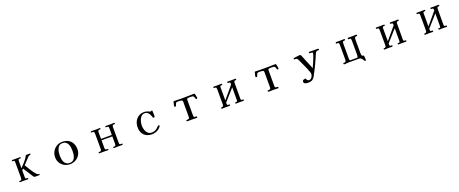

<svg xmlns="http://www.w3.org/2000/svg" viewBox="192 -2435 10616 4441"><g transform="rotate(-20 5500.0 -214.0)"><path d="M756 -12Q756 -5 752 -3.5Q748 -2 742 0Q732 2 721 2Q710 2 699 2Q689 2 670.5 2.5Q652 3 634.5 1Q617 -1 609 -8Q602 -15 595.5 -25Q589 -35 584 -44Q550 -101 512 -156.5Q474 -212 439 -269Q424 -254 407 -240Q407 -196 407.5 -151.5Q408 -107 408 -63Q408 -51 411.5 -40.5Q415 -30 430 -30Q436 -30 447 -30.5Q458 -31 466.5 -28.5Q475 -26 475 -16Q475 -4 467.5 -1Q460 2 450 2Q428 2 406.5 1Q385 0 363 0Q340 0 316.5 1Q293 2 270 2Q263 2 258 -3.5Q253 -9 253 -16Q253 -20 259 -24Q265 -28 269 -28Q304 -28 312.5 -41.5Q321 -55 321 -88Q321 -184 320.5 -280Q320 -376 320 -472Q320 -484 317 -497.5Q314 -511 297 -511Q292 -511 286.5 -510.5Q281 -510 276 -510Q271 -510 264 -514.5Q257 -519 257 -524Q257 -535 264.5 -538.5Q272 -542 281 -542H456Q461 -542 469 -537.5Q477 -533 477 -527Q477 -517 468.5 -513.5Q460 -510 449 -510.5Q438 -511 431 -511Q421 -511 417.5 -507Q414 -503 411 -494Q409 -490 408 -471.5Q407 -453 407 -430.5Q407 -408 407 -388.5Q407 -369 407 -362V-290Q463 -348 515.5 -406.5Q568 -465 605 -538Q605 -538 605.5 -538.5Q606 -539 606 -540Q608 -542 620 -542.5Q632 -543 647.5 -542.5Q663 -542 676.5 -542Q690 -542 694 -542Q702 -542 709.5 -540.5Q717 -539 717 -528Q717 -515 700.5 -511Q684 -507 673 -503Q658 -498 645 -483L500 -327Q547 -256 590.5 -182Q634 -108 694 -46Q706 -34 720.5 -30.5Q735 -27 745.5 -24.5Q756 -22 756 -12Z M1655 -264Q1655 -305 1649 -348Q1643 -391 1626 -428.5Q1609 -466 1577 -489Q1545 -512 1494 -512Q1446 -512 1416 -487.5Q1386 -463 1369 -424Q1352 -385 1345.5 -342Q1339 -299 1339 -262Q1339 -221 1345.5 -179Q1352 -137 1369.5 -101.5Q1387 -66 1419 -44.5Q1451 -23 1502 -23Q1552 -23 1582.5 -45.5Q1613 -68 1628.5 -104.5Q1644 -141 1649.5 -183Q1655 -225 1655 -264ZM1775 -261Q1775 -183 1738 -122.5Q1701 -62 1638 -27.5Q1575 7 1497 7Q1422 7 1360 -27.5Q1298 -62 1261.5 -122.5Q1225 -183 1225 -259Q1225 -337 1260.5 -401.5Q1296 -466 1358.5 -504Q1421 -542 1501 -542Q1587 -542 1648.5 -507Q1710 -472 1742.5 -409Q1775 -346 1775 -261Z M2799 -16Q2799 -6 2792.5 -2Q2786 2 2777 2Q2753 2 2729.5 1.5Q2706 1 2682 1Q2657 1 2633 2Q2609 3 2584 3Q2577 3 2570.5 0Q2564 -3 2564 -11Q2564 -19 2571 -23Q2578 -27 2585 -27Q2618 -27 2626.5 -40.5Q2635 -54 2635 -85Q2635 -130 2634.5 -175Q2634 -220 2634 -264H2369V-82Q2369 -63 2373 -46Q2377 -29 2402 -29Q2409 -29 2415.5 -29.5Q2422 -30 2429 -30Q2434 -30 2440.5 -25.5Q2447 -21 2447 -15Q2447 -2 2438 0.5Q2429 3 2419 3Q2397 3 2375 2Q2353 1 2330 1Q2305 1 2279 1.5Q2253 2 2227 2Q2220 2 2213.5 -1Q2207 -4 2207 -12Q2207 -28 2219.5 -28.5Q2232 -29 2242 -29Q2268 -29 2275 -47.5Q2282 -66 2282 -87Q2282 -179 2281.5 -271Q2281 -363 2281 -454Q2281 -476 2276 -494Q2271 -512 2244 -512Q2238 -512 2231.5 -511.5Q2225 -511 2219 -511Q2212 -511 2206.5 -514.5Q2201 -518 2201 -525Q2201 -537 2209 -540.5Q2217 -544 2227 -544Q2250 -544 2274 -543Q2298 -542 2321 -542Q2342 -542 2364 -542Q2386 -542 2407 -544Q2410 -544 2413 -544.5Q2416 -545 2419 -545Q2425 -545 2432 -540.5Q2439 -536 2439 -529Q2439 -514 2430 -513.5Q2421 -513 2410 -513Q2382 -513 2375 -496.5Q2368 -480 2368 -457Q2368 -417 2368.5 -378Q2369 -339 2369 -299H2634Q2634 -339 2634.5 -378.5Q2635 -418 2635 -458Q2635 -477 2631 -494Q2627 -511 2602 -511Q2595 -511 2588.5 -510.5Q2582 -510 2575 -510Q2568 -510 2562.5 -513.5Q2557 -517 2557 -524Q2557 -536 2565 -539.5Q2573 -543 2583 -543Q2609 -543 2635 -542Q2661 -541 2686 -541Q2705 -541 2723.5 -541.5Q2742 -542 2761 -544Q2764 -544 2767.5 -544.5Q2771 -545 2774 -545Q2780 -545 2787 -540.5Q2794 -536 2794 -529Q2794 -513 2784.5 -513Q2775 -513 2764 -513Q2736 -513 2728.5 -495.5Q2721 -478 2721 -453Q2721 -361 2721.5 -268Q2722 -175 2722 -82Q2722 -64 2726 -47Q2730 -30 2754 -30Q2761 -30 2767.5 -30.5Q2774 -31 2781 -31Q2788 -31 2793.5 -27Q2799 -23 2799 -16Z M3746 -123Q3746 -117 3743.5 -112Q3741 -107 3737 -102Q3729 -89 3711 -71.5Q3693 -54 3680 -45Q3646 -20 3602 -7.5Q3558 5 3516 5Q3395 5 3325 -65Q3255 -135 3255 -256Q3255 -335 3285.5 -399.5Q3316 -464 3374.5 -503Q3433 -542 3516 -542Q3545 -542 3573.5 -534.5Q3602 -527 3627 -515Q3634 -512 3646.5 -506Q3659 -500 3666 -500Q3672 -500 3677 -507Q3683 -513 3691 -513Q3694 -513 3701 -511Q3708 -509 3708 -504Q3708 -470 3710 -435.5Q3712 -401 3712 -366Q3712 -354 3701.5 -349Q3691 -344 3682 -344Q3678 -344 3672.5 -345Q3667 -346 3666 -351Q3662 -360 3659 -370Q3656 -380 3653 -390Q3643 -418 3625.5 -446Q3608 -474 3583 -493Q3558 -512 3524 -512Q3478 -512 3446.5 -487.5Q3415 -463 3396 -424Q3377 -385 3368.5 -342Q3360 -299 3360 -263Q3360 -226 3369 -185.5Q3378 -145 3397.5 -111Q3417 -77 3448 -55.5Q3479 -34 3524 -34Q3607 -34 3671 -93Q3675 -97 3683.5 -106.5Q3692 -116 3700.5 -125Q3709 -134 3711 -135Q3715 -137 3724 -137Q3730 -137 3738 -134Q3746 -131 3746 -123Z M4785 -431Q4785 -424 4778.5 -417Q4772 -410 4764 -410Q4751 -410 4747.5 -414.5Q4744 -419 4741 -430Q4731 -466 4720.5 -481Q4710 -496 4691.5 -499.5Q4673 -503 4638 -503Q4626 -503 4605.5 -502.5Q4585 -502 4569 -496Q4553 -490 4553 -471V-80Q4553 -56 4561 -46.5Q4569 -37 4581 -35Q4593 -33 4604.5 -33.5Q4616 -34 4624 -31Q4632 -28 4632 -14Q4632 -1 4624.5 1Q4617 3 4606 3Q4580 3 4553.5 1.5Q4527 0 4501 0Q4473 0 4445.5 1Q4418 2 4390 2Q4383 2 4375.5 -3Q4368 -8 4368 -15Q4368 -30 4378.5 -31.5Q4389 -33 4400 -33Q4436 -33 4443 -51Q4450 -69 4450 -100V-139Q4450 -207 4449.5 -274.5Q4449 -342 4449 -409Q4449 -423 4450 -436Q4451 -449 4449 -462Q4448 -476 4441.5 -485Q4435 -494 4421 -496Q4398 -501 4374 -502Q4350 -503 4327 -503Q4304 -503 4292.5 -493.5Q4281 -484 4276 -470.5Q4271 -457 4267 -443.5Q4263 -430 4256.5 -420.5Q4250 -411 4234 -411Q4227 -411 4221 -416Q4215 -421 4215 -429Q4215 -432 4218 -447Q4221 -462 4226 -481Q4231 -500 4235 -515.5Q4239 -531 4240 -535Q4242 -542 4247.5 -543Q4253 -544 4260 -544Q4280 -544 4299.5 -542.5Q4319 -541 4339 -541Q4381 -540 4423 -540Q4465 -540 4507 -540Q4568 -540 4628 -542Q4688 -544 4749 -544Q4757 -544 4761 -540Q4763 -539 4766.5 -523.5Q4770 -508 4774.5 -488Q4779 -468 4782 -451.5Q4785 -435 4785 -431Z M5782 -17Q5782 -5 5774.5 -1.5Q5767 2 5757 2Q5736 2 5715.5 1Q5695 0 5675 0Q5653 0 5630.5 1Q5608 2 5586 2Q5579 2 5573.5 -3Q5568 -8 5568 -15Q5568 -31 5580 -30.5Q5592 -30 5602 -30Q5619 -30 5623.5 -41.5Q5628 -53 5628 -67V-381L5374 -95L5375 -82Q5375 -67 5377.5 -49.5Q5380 -32 5402 -32Q5408 -32 5413.5 -32.5Q5419 -33 5426 -33Q5431 -33 5436.5 -28.5Q5442 -24 5442 -18Q5442 -7 5434.5 -2.5Q5427 2 5417 2Q5395 2 5374 1Q5353 0 5331 0Q5309 0 5286.5 1.5Q5264 3 5242 3Q5235 3 5229 -2Q5223 -7 5223 -14Q5223 -27 5231.5 -29.5Q5240 -32 5251 -31.5Q5262 -31 5269 -35Q5281 -42 5284.5 -58Q5288 -74 5288 -87Q5288 -179 5287.5 -271.5Q5287 -364 5287 -456Q5287 -473 5283 -491.5Q5279 -510 5256 -510Q5251 -510 5245.5 -509Q5240 -508 5235 -508Q5229 -508 5222.5 -513.5Q5216 -519 5216 -525Q5216 -536 5223 -539.5Q5230 -543 5239 -543Q5262 -543 5285.5 -542.5Q5309 -542 5332 -542Q5352 -542 5371.5 -543Q5391 -544 5410 -544Q5418 -544 5426.5 -542Q5435 -540 5435 -530Q5435 -515 5426 -513Q5417 -511 5404.5 -511.5Q5392 -512 5383 -504.5Q5374 -497 5374 -469L5375 -152L5628 -453Q5628 -463 5627 -475.5Q5626 -488 5621 -498Q5616 -508 5603 -508Q5599 -509 5594.5 -508.5Q5590 -508 5586 -508Q5576 -508 5568.5 -510.5Q5561 -513 5561 -525Q5561 -528 5561.5 -531.5Q5562 -535 5563 -538Q5565 -542 5572 -542.5Q5579 -543 5582 -543Q5607 -543 5632 -542.5Q5657 -542 5682 -542Q5700 -542 5718 -543Q5736 -544 5754 -544Q5762 -544 5770 -541Q5778 -538 5778 -528Q5778 -511 5763 -510Q5748 -509 5737 -507Q5727 -506 5722 -495.5Q5717 -485 5716 -472.5Q5715 -460 5715 -451L5714 -73Q5714 -58 5719 -45Q5724 -32 5743 -32Q5748 -32 5754 -32.5Q5760 -33 5766 -33Q5771 -33 5776.5 -28Q5782 -23 5782 -17Z M6785 -431Q6785 -424 6778.5 -417Q6772 -410 6764 -410Q6751 -410 6747.5 -414.5Q6744 -419 6741 -430Q6731 -466 6720.5 -481Q6710 -496 6691.5 -499.5Q6673 -503 6638 -503Q6626 -503 6605.5 -502.5Q6585 -502 6569 -496Q6553 -490 6553 -471V-80Q6553 -56 6561 -46.5Q6569 -37 6581 -35Q6593 -33 6604.5 -33.5Q6616 -34 6624 -31Q6632 -28 6632 -14Q6632 -1 6624.5 1Q6617 3 6606 3Q6580 3 6553.5 1.5Q6527 0 6501 0Q6473 0 6445.5 1Q6418 2 6390 2Q6383 2 6375.5 -3Q6368 -8 6368 -15Q6368 -30 6378.5 -31.5Q6389 -33 6400 -33Q6436 -33 6443 -51Q6450 -69 6450 -100V-139Q6450 -207 6449.5 -274.5Q6449 -342 6449 -409Q6449 -423 6450 -436Q6451 -449 6449 -462Q6448 -476 6441.5 -485Q6435 -494 6421 -496Q6398 -501 6374 -502Q6350 -503 6327 -503Q6304 -503 6292.5 -493.5Q6281 -484 6276 -470.5Q6271 -457 6267 -443.5Q6263 -430 6256.5 -420.5Q6250 -411 6234 -411Q6227 -411 6221 -416Q6215 -421 6215 -429Q6215 -432 6218 -447Q6221 -462 6226 -481Q6231 -500 6235 -515.5Q6239 -531 6240 -535Q6242 -542 6247.5 -543Q6253 -544 6260 -544Q6280 -544 6299.5 -542.5Q6319 -541 6339 -541Q6381 -540 6423 -540Q6465 -540 6507 -540Q6568 -540 6628 -542Q6688 -544 6749 -544Q6757 -544 6761 -540Q6763 -539 6766.5 -523.5Q6770 -508 6774.5 -488Q6779 -468 6782 -451.5Q6785 -435 6785 -431Z M7814 -522Q7814 -506 7800 -505.5Q7786 -505 7775 -505Q7755 -505 7742.5 -495.5Q7730 -486 7721 -468Q7707 -442 7695.5 -413Q7684 -384 7672 -356Q7630 -259 7583.5 -163.5Q7537 -68 7486 24Q7458 75 7421.5 97.5Q7385 120 7326 120Q7306 120 7279 116.5Q7252 113 7232 100.5Q7212 88 7212 60Q7212 37 7225.5 26Q7239 15 7258.5 11.5Q7278 8 7296 8Q7301 34 7316.5 52.5Q7332 71 7360 71Q7387 71 7408 51.5Q7429 32 7441 5Q7453 -22 7453 -46Q7453 -68 7445 -90Q7418 -170 7382 -247.5Q7346 -325 7311 -402Q7303 -420 7294.5 -439.5Q7286 -459 7273 -475Q7268 -482 7262.5 -486.5Q7257 -491 7249 -493Q7240 -496 7226 -495Q7212 -494 7201 -497Q7190 -500 7190 -513Q7190 -520 7193 -523Q7196 -526 7202 -529Q7204 -530 7225 -533Q7246 -536 7273 -539.5Q7300 -543 7322.5 -545.5Q7345 -548 7350 -548Q7365 -548 7373 -536Q7379 -527 7388 -507Q7397 -487 7406.5 -463.5Q7416 -440 7424 -418.5Q7432 -397 7437 -385Q7460 -329 7484 -273.5Q7508 -218 7530 -162Q7538 -179 7552.5 -212Q7567 -245 7584.5 -285.5Q7602 -326 7618 -366.5Q7634 -407 7644 -438.5Q7654 -470 7654 -485Q7654 -487 7654 -489Q7654 -491 7654 -493Q7652 -508 7636 -507.5Q7620 -507 7609 -507Q7599 -507 7583.5 -509Q7568 -511 7568 -524Q7568 -538 7580.5 -541Q7593 -544 7603 -544Q7630 -544 7657 -543Q7684 -542 7711 -542Q7731 -542 7751.5 -542.5Q7772 -543 7792 -543Q7800 -543 7807 -537Q7814 -531 7814 -522Z M8756 -528Q8756 -524 8751 -517.5Q8746 -511 8742 -511Q8702 -511 8693 -492Q8684 -473 8684 -438Q8684 -353 8684.5 -269Q8685 -185 8685 -101Q8685 -85 8689.5 -65Q8694 -45 8710 -37Q8724 -37 8732.5 -34.5Q8741 -32 8744 -15Q8748 9 8749 33.5Q8750 58 8750 82Q8750 88 8743.5 92.5Q8737 97 8732 97Q8720 97 8710.5 82Q8701 67 8689.5 48Q8678 29 8659 14Q8640 -1 8609 -1H8351Q8327 -1 8304 2.5Q8281 6 8258 6Q8249 6 8240 2Q8231 -2 8231 -13Q8231 -29 8241.5 -30Q8252 -31 8264 -31Q8284 -31 8292.5 -43Q8301 -55 8303 -71.5Q8305 -88 8305 -103Q8305 -191 8304.5 -278.5Q8304 -366 8304 -454Q8304 -471 8299.5 -489Q8295 -507 8273 -507Q8266 -507 8259.5 -506.5Q8253 -506 8246 -506Q8240 -506 8234 -509.5Q8228 -513 8228 -520Q8228 -534 8235 -539Q8242 -544 8256 -544Q8278 -544 8299.5 -543Q8321 -542 8343 -542Q8366 -542 8390 -543.5Q8414 -545 8438 -545Q8445 -545 8451.5 -540.5Q8458 -536 8458 -528Q8458 -511 8449.5 -511Q8441 -511 8429 -511Q8409 -511 8400.5 -499Q8392 -487 8390.5 -470Q8389 -453 8389 -438V-90Q8389 -83 8390 -69.5Q8391 -56 8395.5 -45.5Q8400 -35 8411 -35H8576Q8587 -35 8592 -48.5Q8597 -62 8598.5 -78.5Q8600 -95 8600 -103Q8600 -190 8599.5 -277Q8599 -364 8599 -452Q8599 -469 8594.5 -488Q8590 -507 8567 -507Q8560 -507 8553.5 -506.5Q8547 -506 8541 -506Q8535 -506 8529 -509.5Q8523 -513 8523 -520Q8523 -534 8530 -539Q8537 -544 8551 -544Q8572 -544 8593.5 -543Q8615 -542 8637 -542Q8662 -542 8687 -543.5Q8712 -545 8737 -545Q8744 -545 8750 -540.5Q8756 -536 8756 -528Z M9782 -17Q9782 -5 9774.5 -1.5Q9767 2 9757 2Q9736 2 9715.5 1Q9695 0 9675 0Q9653 0 9630.5 1Q9608 2 9586 2Q9579 2 9573.5 -3Q9568 -8 9568 -15Q9568 -31 9580 -30.5Q9592 -30 9602 -30Q9619 -30 9623.5 -41.5Q9628 -53 9628 -67V-381L9374 -95L9375 -82Q9375 -67 9377.5 -49.5Q9380 -32 9402 -32Q9408 -32 9413.5 -32.5Q9419 -33 9426 -33Q9431 -33 9436.5 -28.5Q9442 -24 9442 -18Q9442 -7 9434.5 -2.5Q9427 2 9417 2Q9395 2 9374 1Q9353 0 9331 0Q9309 0 9286.5 1.5Q9264 3 9242 3Q9235 3 9229 -2Q9223 -7 9223 -14Q9223 -27 9231.5 -29.5Q9240 -32 9251 -31.5Q9262 -31 9269 -35Q9281 -42 9284.5 -58Q9288 -74 9288 -87Q9288 -179 9287.5 -271.5Q9287 -364 9287 -456Q9287 -473 9283 -491.5Q9279 -510 9256 -510Q9251 -510 9245.5 -509Q9240 -508 9235 -508Q9229 -508 9222.5 -513.5Q9216 -519 9216 -525Q9216 -536 9223 -539.5Q9230 -543 9239 -543Q9262 -543 9285.5 -542.5Q9309 -542 9332 -542Q9352 -542 9371.5 -543Q9391 -544 9410 -544Q9418 -544 9426.5 -542Q9435 -540 9435 -530Q9435 -515 9426 -513Q9417 -511 9404.5 -511.5Q9392 -512 9383 -504.5Q9374 -497 9374 -469L9375 -152L9628 -453Q9628 -463 9627 -475.5Q9626 -488 9621 -498Q9616 -508 9603 -508Q9599 -509 9594.5 -508.5Q9590 -508 9586 -508Q9576 -508 9568.5 -510.5Q9561 -513 9561 -525Q9561 -528 9561.5 -531.5Q9562 -535 9563 -538Q9565 -542 9572 -542.5Q9579 -543 9582 -543Q9607 -543 9632 -542.5Q9657 -542 9682 -542Q9700 -542 9718 -543Q9736 -544 9754 -544Q9762 -544 9770 -541Q9778 -538 9778 -528Q9778 -511 9763 -510Q9748 -509 9737 -507Q9727 -506 9722 -495.5Q9717 -485 9716 -472.5Q9715 -460 9715 -451L9714 -73Q9714 -58 9719 -45Q9724 -32 9743 -32Q9748 -32 9754 -32.5Q9760 -33 9766 -33Q9771 -33 9776.5 -28Q9782 -23 9782 -17Z M10782 -17Q10782 -5 10774.5 -1.5Q10767 2 10757 2Q10736 2 10715.5 1Q10695 0 10675 0Q10653 0 10630.5 1Q10608 2 10586 2Q10579 2 10573.5 -3Q10568 -8 10568 -15Q10568 -31 10580 -30.5Q10592 -30 10602 -30Q10619 -30 10623.5 -41.5Q10628 -53 10628 -67V-381L10374 -95L10375 -82Q10375 -67 10377.5 -49.5Q10380 -32 10402 -32Q10408 -32 10413.5 -32.5Q10419 -33 10426 -33Q10431 -33 10436.5 -28.5Q10442 -24 10442 -18Q10442 -7 10434.5 -2.5Q10427 2 10417 2Q10395 2 10374 1Q10353 0 10331 0Q10309 0 10286.5 1.5Q10264 3 10242 3Q10235 3 10229 -2Q10223 -7 10223 -14Q10223 -27 10231.5 -29.5Q10240 -32 10251 -31.5Q10262 -31 10269 -35Q10281 -42 10284.5 -58Q10288 -74 10288 -87Q10288 -179 10287.5 -271.5Q10287 -364 10287 -456Q10287 -473 10283 -491.5Q10279 -510 10256 -510Q10251 -510 10245.5 -509Q10240 -508 10235 -508Q10229 -508 10222.5 -513.5Q10216 -519 10216 -525Q10216 -536 10223 -539.5Q10230 -543 10239 -543Q10262 -543 10285.5 -542.5Q10309 -542 10332 -542Q10352 -542 10371.5 -543Q10391 -544 10410 -544Q10418 -544 10426.5 -542Q10435 -540 10435 -530Q10435 -515 10426 -513Q10417 -511 10404.5 -511.5Q10392 -512 10383 -504.5Q10374 -497 10374 -469L10375 -152L10628 -453Q10628 -463 10627 -475.5Q10626 -488 10621 -498Q10616 -508 10603 -508Q10599 -509 10594.5 -508.5Q10590 -508 10586 -508Q10576 -508 10568.5 -510.5Q10561 -513 10561 -525Q10561 -528 10561.5 -531.5Q10562 -535 10563 -538Q10565 -542 10572 -542.5Q10579 -543 10582 -543Q10607 -543 10632 -542.5Q10657 -542 10682 -542Q10700 -542 10718 -543Q10736 -544 10754 -544Q10762 -544 10770 -541Q10778 -538 10778 -528Q10778 -511 10763 -510Q10748 -509 10737 -507Q10727 -506 10722 -495.5Q10717 -485 10716 -472.5Q10715 -460 10715 -451L10714 -73Q10714 -58 10719 -45Q10724 -32 10743 -32Q10748 -32 10754 -32.5Q10760 -33 10766 -33Q10771 -33 10776.5 -28Q10782 -23 10782 -17Z"/></g></svg>

Font: Kaisei Tokumin Medium
Style: Regular
Weight: 500
Designer: Font-Kai, 金井和夫
Foundry: KAZUO KANAI
Version: Version 5.003